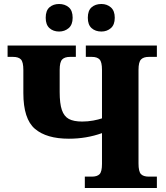

<svg xmlns="http://www.w3.org/2000/svg" viewBox="-20 -942 830 962"><path d="M209 -853Q209 -889 228 -905.5Q247 -922 276 -922Q305 -922 324.5 -905.5Q344 -889 344 -853Q344 -818 324 -801Q304 -784 276 -784Q247 -784 228 -801Q209 -818 209 -853ZM420 -853Q420 -889 439 -905.5Q458 -922 488 -922Q516 -922 535.5 -905Q555 -888 555 -853Q555 -818 535.5 -801Q516 -784 488 -784Q458 -784 439 -801Q420 -818 420 -853ZM405 -57H440Q467 -57 479 -69.5Q491 -82 491 -121V-275Q413 -247 325 -247Q213 -247 155 -296.5Q97 -346 97 -476V-591Q97 -631 85 -644Q73 -657 45 -657H18V-714H360V-657H331Q304 -657 291.5 -644Q279 -631 279 -592V-481Q279 -423 290 -391Q301 -359 325 -346Q349 -333 392 -333Q420 -333 447 -338Q474 -343 491 -349V-592Q491 -631 479 -644Q467 -657 440 -657H410V-714H766V-657H726Q699 -657 686.5 -644Q674 -631 674 -592V-123Q674 -83 686 -70Q698 -57 726 -57H766V0H405Z"/></svg>

Font: Noto Serif ExtraBold
Style: Regular
Weight: 800
Designer: Monotype Design Team
Foundry: Monotype Imaging Inc.
Version: Version 1.001